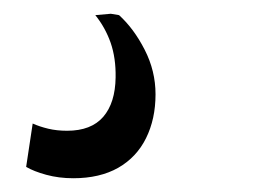

<svg xmlns="http://www.w3.org/2000/svg" viewBox="-20 -42 382 279"><path d="M86.5 217Q65.5 217 47.2 212Q29 207 18 200.5L27.5 137.5Q37.5 142 50 145Q62.5 148 77.5 148Q112.5 148 130 127.8Q147.5 107.5 148 70.5Q148.5 42.5 140.8 20.2Q133 -2 118.5 -20L141 -22L153 -20Q174.5 -0.5 190.2 30.2Q206 61 206 95Q206 131 192.2 158.8Q178.5 186.5 151.8 201.8Q125 217 86.5 217Z"/></svg>

Font: Merriweather 28pt
Style: Italic
Weight: 400
Italic angle: -7.8°
Version: Version 2.101